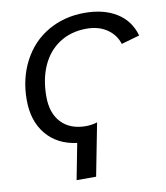

<svg xmlns="http://www.w3.org/2000/svg" viewBox="-96 -778 922 1065"><g transform="rotate(-10 364.5 -245.0)"><path d="M248.5 208 287.6 5.4Q177.7 -8.8 115.5 -83.7Q53.2 -158.7 53.2 -277.8Q53.2 -398.9 104.5 -496.1Q155.8 -593.3 247.1 -645.8Q338.4 -698.2 452.1 -698.2Q560.5 -698.2 633.1 -652.8Q705.6 -607.4 729.5 -522L626.5 -492.7Q609.9 -546.4 562.7 -578.1Q515.6 -609.9 447.8 -609.9Q358.9 -609.9 293 -565.9Q230.5 -524.4 197 -450Q163.6 -375.5 163.6 -277.3Q163.6 -183.6 213.4 -130.9Q263.2 -78.1 352.1 -78.1Q384.8 -78.1 416 -87.9L358.4 208Z"/></g></svg>

Font: Arimo Medium
Style: Italic
Weight: 500
Italic angle: -12°
Designer: Steve Matteson
Foundry: Monotype Imaging Inc.
Version: Version 1.33